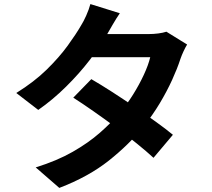

<svg xmlns="http://www.w3.org/2000/svg" viewBox="-20 -857 1040 943"><path d="M428.5 -468.3Q474.6 -441.6 529.5 -406.3Q584.4 -370.9 640.2 -332.8Q695.9 -294.7 745.4 -259Q794.9 -223.4 829.2 -195L733.9 -81.9Q701 -112.3 652.4 -151.7Q603.8 -191.1 547.8 -232.5Q491.9 -273.8 437.6 -311.7Q383.4 -349.6 339.9 -377.3ZM899 -638.3Q890.4 -624.3 881.4 -605Q872.4 -585.7 865.8 -566.7Q851 -520.8 825.4 -464.6Q799.8 -408.5 764.7 -349.8Q729.5 -291.2 684.8 -235.1Q614.3 -147.5 514.5 -68.2Q414.6 11 271.3 65.9L155.4 -34.8Q260 -67.3 336.8 -111.2Q413.6 -155 470.4 -204.8Q527.2 -254.6 569.5 -304.5Q603.4 -344.3 633.7 -392.8Q664 -441.3 686.4 -489.6Q708.8 -537.8 717.9 -576.2H379.6L425.7 -689.7H710.4Q733.6 -689.7 757.3 -692.7Q780.9 -695.8 797.3 -701.3ZM568.5 -792Q550.6 -765.8 533.4 -736Q516.1 -706.1 507 -690.2Q473.2 -630.3 420.9 -562.5Q368.7 -494.7 304.1 -431Q239.6 -367.2 167.9 -317.1L60 -400.3Q147.9 -454.9 209.4 -515.2Q270.9 -575.6 312.2 -632.4Q353.5 -689.2 378.4 -732.5Q390.2 -750.7 403.7 -781.1Q417.2 -811.5 423.9 -837Z"/></svg>

Font: Noto Sans KR Thin
Style: Regular
Weight: 100
Designer: Ryoko NISHIZUKA 西塚涼子 (kana, bopomofo & ideographs); Paul D. Hunt (Latin, Greek & Cyrillic); Sandoll Communications 산돌커뮤니
Foundry: Adobe
Version: Version 2.004-H2;hotconv 1.0.118;makeotfexe 2.5.65603